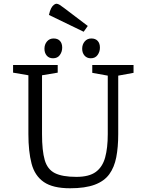

<svg xmlns="http://www.w3.org/2000/svg" viewBox="-20 -996 784 1028"><path d="M355 12Q263 12 214.5 -21.5Q166 -55 149 -120Q132 -185 132 -278V-593L50 -607V-648H289V-607L205 -593V-278Q205 -189 219.5 -139Q234 -89 274 -69Q314 -49 389 -49Q457 -49 493 -75.5Q529 -102 543 -153Q557 -204 557 -278V-591L474 -606V-648H695V-606L613 -591V-278Q613 -208 602.5 -154Q592 -100 565 -63Q538 -26 487 -7Q436 12 355 12ZM466 -684Q445 -684 432.5 -698.5Q420 -713 420 -735Q420 -758 433.5 -774Q447 -790 469 -790Q491 -790 503 -777Q515 -764 515 -741Q515 -719 502.5 -701.5Q490 -684 466 -684ZM264 -684Q242 -684 230 -698.5Q218 -713 218 -735Q218 -758 231.5 -774Q245 -790 267 -790Q289 -790 301 -777Q313 -764 313 -741Q313 -719 300.5 -701.5Q288 -684 264 -684ZM428 -826 242 -916Q247 -939 254 -952Q261 -965 269 -970.5Q277 -976 282 -976Q290 -976 299.5 -970Q309 -964 322 -954L450 -857Z"/></svg>

Font: Faustina Light
Style: Regular
Weight: 300
Designer: Alfonso Garcia
Foundry: http://www.omnibus-type.com
Version: Version 1.200